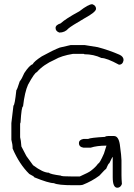

<svg xmlns="http://www.w3.org/2000/svg" viewBox="-20 -881 626 899"><path d="M310.5 -669.9H377L437.5 -660.2Q489.7 -646.5 539.1 -625Q558.6 -616.2 558.6 -599.6Q555.2 -578.1 537.1 -578.1Q479.5 -609.4 455.1 -609.4Q418.5 -627 375 -627Q375 -628.9 369.1 -628.9H322.3Q267.6 -620.1 236.3 -601.6Q182.6 -578.1 152.3 -543Q142.1 -541 111.3 -484.4Q95.7 -450.2 87.9 -382.8Q80.6 -382.8 76.2 -306.6Q74.2 -306.6 74.2 -298.8V-238.3Q78.1 -225.6 80.1 -195.3L103.5 -150.4L134.8 -107.4Q181.6 -72.3 209 -72.3Q214.4 -65.4 265.6 -58.6Q265.6 -54.7 318.4 -54.7H353.5Q396.5 -73.7 406.2 -82Q427.7 -98.1 439.5 -115.2Q446.3 -115.2 466.8 -162.1Q478.5 -197.3 478.5 -199.2Q434.1 -199.2 404.3 -189.5H371.1Q349.6 -192.9 349.6 -210.9Q349.6 -226.6 371.1 -230.5H392.6Q403.3 -236.3 472.7 -240.2Q472.7 -243.7 486.3 -244.1H513.7Q534.7 -244.1 541 -205.1Q548.8 -147.9 548.8 -130.9V-60.5Q548.8 -44.9 550.8 -19.5Q544.4 -2 529.3 -2Q507.8 -2 507.8 -50.8V-146.5Q505.9 -146.5 492.2 -117.2Q486.8 -115.2 476.6 -89.8Q473.6 -89.8 445.3 -58.6Q410.6 -32.7 367.2 -15.6Q359.9 -13.7 349.6 -13.7H324.2Q251.5 -13.7 232.4 -23.4Q208 -23.4 140.6 -50.8Q140.6 -54.7 117.2 -66.4Q70.3 -112.3 39.1 -185.5Q39.1 -205.6 33.2 -226.6V-304.7L43 -386.7Q48.8 -386.7 56.6 -459Q59.6 -459.5 72.3 -500Q81.5 -510.3 93.8 -539.1Q117.7 -575.2 132.8 -580.1Q139.6 -593.8 175.8 -617.2Q230 -647 259.8 -658.2ZM412.1 -861.3Q429.7 -855 429.7 -839.8Q429.7 -824.7 375 -794.9Q313 -758.8 300.8 -748Q284.2 -728.5 257.8 -728.5Q240.2 -734.9 240.2 -750Q240.2 -764.2 263.7 -771.5Q287.6 -793.5 351.6 -828.1Q394 -861.3 412.1 -861.3Z"/></svg>

Font: CEF Fonts CJK
Style: Regular
Weight: 400
Designer: PartyBoss (派对大魔王)
Version: Release 2.25